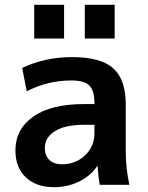

<svg xmlns="http://www.w3.org/2000/svg" viewBox="-20 -767 616 797"><path d="M332 -607V-747H456V-607ZM122 -607V-747H246V-607ZM279 -530Q398 -530 450 -483.5Q502 -437 502 -333V-140Q502 -69 517 0H394Q388 -33 385 -77H383Q355 -36 307.5 -13Q260 10 204 10Q131 10 87.5 -30.5Q44 -71 44 -143Q44 -230 117.5 -282.5Q191 -335 329 -335H372V-338Q372 -391 351 -412Q330 -433 276 -433Q178 -433 91 -388L72 -485Q167 -530 279 -530ZM166 -153Q166 -121 185 -103Q204 -85 237 -85Q294 -85 333 -122Q372 -159 372 -215V-249H329Q250 -249 208 -222.5Q166 -196 166 -153Z"/></svg>

Font: M PLUS 1p
Style: Bold
Weight: 700
Version: Version 1.062